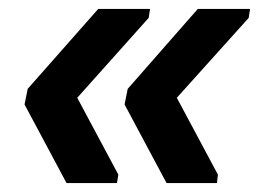

<svg xmlns="http://www.w3.org/2000/svg" viewBox="-20 -478 596 430"><path d="M353 -68 259 -244 266 -279 423 -458H540L537 -438L376 -259L468 -87L466 -68ZM129 -68 35 -244 42 -279 200 -458H316L313 -438L153 -259L245 -87L242 -68Z"/></svg>

Font: Libra Sans Modern
Style: Bold Italic
Weight: 700
Italic angle: -12°
Foundry: Stefan Peev, Context Ltd
Version: Version 1.000